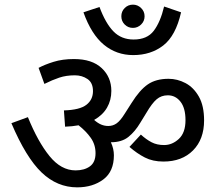

<svg xmlns="http://www.w3.org/2000/svg" viewBox="-20 -886 942 826"><path d="M502 -816Q502 -837 516.5 -851.5Q531 -866 552 -866Q572 -866 587 -851.5Q602 -837 602 -816Q602 -795 587 -780.5Q572 -766 552 -766Q531 -766 516.5 -780.5Q502 -795 502 -816ZM759 -833Q736 -732 682.5 -690.5Q629 -649 553 -649Q481 -649 427 -693.5Q373 -738 339 -833L408 -856Q434 -786 468 -751Q502 -716 555 -716Q613 -716 641.5 -753.5Q670 -791 686 -858ZM470 -218Q470 -148 424.5 -114Q379 -80 312 -80Q226 -80 159 -144Q92 -208 29 -356L100 -382Q143 -276 193 -214.5Q243 -153 305 -153Q343 -153 367 -170.5Q391 -188 391 -227Q391 -264 370.5 -293Q350 -322 318 -347Q291 -342 260 -341L255 -411Q323 -413 351.5 -435Q380 -457 380 -494Q380 -530 356.5 -546Q333 -562 302 -562Q265 -562 235 -552Q205 -542 171 -525L146 -594Q172 -608 210.5 -620Q249 -632 298 -632Q376 -632 417.5 -593Q459 -554 459 -495Q459 -455 440.5 -423Q422 -391 385 -370Q401 -356 415.5 -350Q430 -344 446 -344Q466 -344 482 -355.5Q498 -367 516 -396L546 -443Q581 -499 616 -523Q651 -547 705 -547Q743 -547 778 -528.5Q813 -510 835.5 -470.5Q858 -431 858 -368Q858 -287 810.5 -239Q763 -191 683 -191Q637 -191 603 -208.5Q569 -226 537 -254L586 -307Q609 -286 632 -274Q655 -262 686 -262Q721 -262 749.5 -288.5Q778 -315 778 -369Q778 -421 756.5 -448.5Q735 -476 702 -476Q674 -476 654 -459Q634 -442 610 -401L583 -357Q561 -320 532.5 -297Q504 -274 457 -274Q470 -246 470 -218Z"/></svg>

Font: RS Noto Sans
Style: Regular
Weight: 400
Designer: Monotype Design Team
Foundry: Monotype Imaging Inc.
Version: Version 3.10